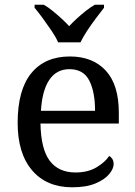

<svg xmlns="http://www.w3.org/2000/svg" viewBox="-20 -786 575 816"><path d="M287 10Q178 10 116.5 -62Q55 -134 55 -264Q55 -404 113 -475Q171 -546 277 -546Q374 -546 429.5 -486Q485 -426 485 -307V-261H152Q154 -152 191.5 -102.5Q229 -53 301 -53Q353 -53 389.5 -74.5Q426 -96 444 -123Q451 -120 457 -111Q463 -102 463 -89Q463 -69 444 -46Q425 -23 386 -6.5Q347 10 287 10ZM384 -315Q384 -395 359.5 -443.5Q335 -492 275 -492Q220 -492 189.5 -446.5Q159 -401 154 -315ZM227 -606Q217 -629 199 -655.5Q181 -682 162 -708Q143 -734 127 -753V-766H166Q185 -755 204 -739.5Q223 -724 241 -707.5Q259 -691 274 -675Q289 -691 307 -707.5Q325 -724 344.5 -739.5Q364 -755 383 -766H422V-753Q407 -734 387.5 -708Q368 -682 350.5 -655.5Q333 -629 322 -606Z"/></svg>

Font: Noto Serif Gurmukhi
Style: Regular
Weight: 400
Designer: Vaibhav Singh and the Monotype Design Team
Foundry: Monotype Imaging Inc.
Version: Version 2.003